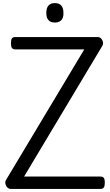

<svg xmlns="http://www.w3.org/2000/svg" viewBox="-20 -1224 713 1244"><path d="M49 0Q37 0 27.5 -9.5Q18 -19 15 -33Q12 -47 19 -58L526 -904H79Q64 -904 57.5 -913Q51 -922 51 -944Q51 -967 57.5 -975.5Q64 -984 79 -984H613Q632 -984 642.5 -964Q653 -944 643 -927L136 -80H631Q646 -80 652.5 -71.5Q659 -63 659 -40Q659 -18 652.5 -9Q646 0 631 0ZM336 -1078Q308 -1078 294 -1093.5Q280 -1109 280 -1140Q280 -1172 294 -1188Q308 -1204 336 -1204Q363 -1204 377 -1188Q391 -1172 391 -1140Q392 -1109 377.5 -1093.5Q363 -1078 336 -1078Z"/></svg>

Font: Playwrite PL
Style: Regular
Weight: 400
Designer: Veronika Burian, José Scaglione
Foundry: TypeTogether
Version: Version 1.002